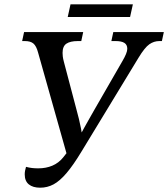

<svg xmlns="http://www.w3.org/2000/svg" viewBox="-20 -863 782 893"><path d="M167 10Q133 10 114 -5.5Q95 -21 95 -52Q95 -60 96.5 -68.5Q98 -77 101 -87Q116 -83 129.5 -81.5Q143 -80 158 -80Q194 -80 223.5 -92.5Q253 -105 274 -131L314 -182L294 -133L157 -619Q149 -649 135.5 -660.5Q122 -672 96 -672H83L92 -714H367L358 -672H342Q307 -672 289 -660Q271 -648 271 -617Q271 -610 272 -600.5Q273 -591 277 -576L335 -356Q342 -331 347 -310Q352 -289 356.5 -266.5Q361 -244 366 -212H341Q358 -244 371 -267.5Q384 -291 396 -312Q408 -333 421 -356L550 -580Q560 -597 566 -611.5Q572 -626 572 -636Q572 -655 558.5 -663.5Q545 -672 518 -672H498L507 -714H742L733 -672H721Q696 -672 674.5 -657Q653 -642 624 -594L359 -158Q321 -95 289.5 -58Q258 -21 229 -5.5Q200 10 167 10ZM295 -784 308 -843H598L585 -784Z"/></svg>

Font: Noto Serif
Style: Italic
Weight: 400
Italic angle: -12°
Designer: Monotype Design Team
Foundry: Monotype Imaging Inc.
Version: Version 2.013